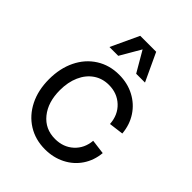

<svg xmlns="http://www.w3.org/2000/svg" viewBox="-212 -842 970 970"><g transform="rotate(45 273.0 -357.0)"><path d="M45 -249Q45 -327 74.5 -387.5Q104 -448 157.5 -482Q211 -516 280 -516Q340 -516 388.5 -490.5Q437 -465 466.5 -420Q496 -375 501 -317L423 -307Q419 -368 379 -405.5Q339 -443 280 -443Q233 -443 197.5 -418.5Q162 -394 142.5 -350Q123 -306 123 -249Q123 -163 166 -110Q209 -57 280 -57Q339 -57 378.5 -93Q418 -129 423 -187L501 -177Q496 -121 466.5 -77Q437 -33 388.5 -8.5Q340 16 281 16Q212 16 158.5 -17.5Q105 -51 75 -111Q45 -171 45 -249ZM216 -730H330L400 -580H337L273 -690L209 -580H146Z"/></g></svg>

Font: Uncut Sans Variable
Style: Regular
Weight: 400
Designer: Kasper Nordkvist
Foundry: UNCUT.wtf
Version: Version 1.304;Glyphs 3.2 (3246)